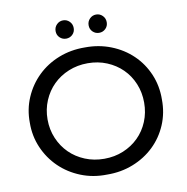

<svg xmlns="http://www.w3.org/2000/svg" viewBox="-94 -967 1035 1065"><g transform="rotate(-10 424.0 -434.5)"><path d="M51 -350Q50 -425 78.5 -491Q107 -557 157.5 -606Q208 -655 276.5 -682Q345 -709 424 -708Q502 -709 570.5 -682Q639 -655 689.5 -606.5Q740 -558 768 -492Q796 -426 795 -350Q796 -274 768 -208Q740 -142 689.5 -93.5Q639 -45 570.5 -18Q502 9 424 8Q345 10 276.5 -17.5Q208 -45 157.5 -94Q107 -143 78.5 -209Q50 -275 51 -350ZM695 -350Q695 -407 674.5 -456.5Q654 -506 617.5 -542Q581 -578 531.5 -598.5Q482 -619 424 -619Q366 -619 316 -598.5Q266 -578 229.5 -542Q193 -506 172 -456.5Q151 -407 151 -350Q151 -293 172 -243.5Q193 -194 229.5 -158Q266 -122 316 -101.5Q366 -81 424 -81Q482 -81 531.5 -101.5Q581 -122 617.5 -158Q654 -194 674.5 -243.5Q695 -293 695 -350ZM280 -825Q280 -847 295 -862Q310 -877 331 -877Q352 -877 367 -862Q382 -847 382 -825Q382 -803 367 -788.5Q352 -774 331 -774Q310 -774 295 -788.5Q280 -803 280 -825ZM466 -825Q466 -847 481 -862Q496 -877 517 -877Q538 -877 553 -862Q568 -847 568 -825Q568 -803 553 -788.5Q538 -774 517 -774Q496 -774 481 -788.5Q466 -803 466 -825Z"/></g></svg>

Font: CMG Sans Medium
Style: Regular
Weight: 500
Designer: Julieta Ulanovsky
Foundry: Julieta Ulanovsky
Version: Version 7.200